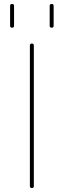

<svg xmlns="http://www.w3.org/2000/svg" viewBox="-20 -950 322 970"><path d="M231 -820V-920Q231 -930 241 -930Q251 -930 251 -920V-820Q251 -810 241 -810Q231 -810 231 -820ZM31 -820V-920Q31 -930 41 -930Q51 -930 51 -920V-820Q51 -810 41 -810Q31 -810 31 -820ZM131 -10V-720Q131 -730 141 -730Q151 -730 151 -720V-10Q151 0 141 0Q131 0 131 -10Z"/></svg>

Font: Rounded Mplus 1c Thin
Style: Regular
Weight: 250
Version: Version 1.059.20150529